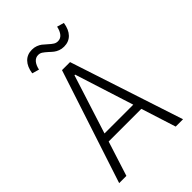

<svg xmlns="http://www.w3.org/2000/svg" viewBox="-272 -1056 1165 1165"><g transform="rotate(-45 310.0 -473.5)"><path d="M521 0 312.5 -654.5H307L98 0H36L275.5 -730H344.5L584 0ZM143 -276H474.5V-223.5H143ZM324.5 -903Q342.5 -886.5 354.8 -878.8Q367 -871 382.5 -871Q404.5 -871 419.2 -888.2Q434 -905.5 441 -937.5L486 -924.5Q478.5 -874.5 452.5 -848Q426.5 -821.5 385.5 -821.5Q365.5 -821.5 349.2 -827.8Q333 -834 321.5 -842.8Q310 -851.5 295.5 -865.5Q277 -882 265.2 -889.8Q253.5 -897.5 238 -897.5Q216 -897.5 201 -880.2Q186 -863 179 -831L134 -844Q141.5 -894 167.2 -920.5Q193 -947 234 -947Q254 -947 270.2 -940.8Q286.5 -934.5 297.8 -926Q309 -917.5 324.5 -903Z"/></g></svg>

Font: Monaspace Neon Var ExtraLight
Style: Regular
Weight: 200
Designer: Riley Cran and the Lettermatic Team
Version: Version 1.200 (Monaspace Neon Var)